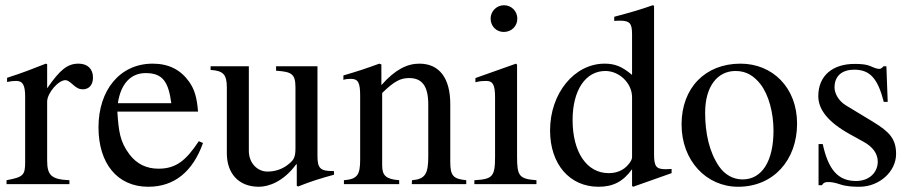

<svg xmlns="http://www.w3.org/2000/svg" viewBox="-20 -703 3482 733"><path d="M160 -458 155 -460C102 -439 66 -425 7 -406V-390C21 -393 30 -394 42 -394C67 -394 76 -378 76 -334V-84C76 -34 69 -27 5 -15V0H245V-15C177 -18 160 -33 160 -90V-315C160 -347 202 -397 230 -397C236 -397 245 -392 256 -382C272 -367 283 -362 296 -362C320 -362 335 -379 335 -407C335 -440 314 -460 280 -460C238 -460 210 -438 160 -366Z M430 -309C441 -384 480 -424 536 -424C602 -424 623 -390 634 -309ZM739 -164C690 -90 652 -59 585 -59C539 -59 502 -77 474 -114C438 -162 433 -201 428 -277H736C732 -331 722 -363 702 -391C670 -436 625 -460 563 -460C437 -460 356 -358 356 -217C356 -79 428 10 546 10C646 10 716 -48 755 -157Z M1255 -50H1249C1203 -50 1192 -61 1192 -107V-450H1034V-433C1094 -429 1108 -421 1108 -368V-137C1108 -102 1101 -93 1085 -79C1060 -57 1030 -48 1001 -48C962 -48 930 -81 930 -127V-450H784V-436C832 -433 846 -419 846 -369V-118C846 -41 891 10 968 10C1005 10 1062 -9 1111 -76H1113V6L1118 9C1168 -11 1204 -22 1255 -36Z M1760 0V-15C1711 -20 1699 -31 1699 -85V-306C1699 -405 1657 -460 1581 -460C1535 -460 1489 -438 1437 -379H1436V-457L1428 -460C1379 -442 1346 -431 1291 -415V-398C1298 -401 1309 -402 1320 -402C1348 -402 1355 -386 1355 -337V-94C1355 -35 1344 -19 1293 -15V0H1504V-15C1453 -19 1439 -33 1439 -72V-348C1485 -393 1509 -405 1542 -405C1591 -405 1615 -375 1615 -304V-105C1615 -39 1603 -19 1553 -15L1552 0Z M2028 0V-15C1962 -20 1954 -31 1954 -105V-456L1950 -460L1795 -405V-389C1813 -394 1828 -394 1837 -394C1862 -394 1870 -378 1870 -331V-104C1870 -28 1860 -19 1791 -15V0ZM1955 -632C1955 -660 1933 -683 1904 -683C1876 -683 1853 -660 1853 -632C1853 -603 1875 -581 1903 -581C1933 -581 1955 -603 1955 -632Z M2393 -102C2393 -95 2387 -84 2378 -74C2360 -53 2335 -42 2304 -42C2220 -42 2166 -122 2166 -245C2166 -358 2215 -432 2291 -432C2345 -432 2393 -385 2393 -332ZM2544 -42V-58C2527 -57 2526 -57 2521 -57C2485 -57 2477 -68 2477 -114V-681L2472 -683C2424 -666 2389 -656 2325 -639V-623C2333 -624 2339 -624 2347 -624C2384 -624 2393 -614 2393 -573V-417C2355 -449 2328 -460 2288 -460C2173 -460 2080 -347 2080 -205C2080 -77 2154 10 2265 10C2321 10 2359 -10 2393 -57V7L2397 10Z M2933 -204C2933 -88 2889 -18 2815 -18C2779 -18 2747 -36 2725 -68C2688 -122 2672 -194 2672 -273C2672 -373 2719 -432 2788 -432C2831 -432 2859 -412 2883 -382C2915 -341 2933 -272 2933 -204ZM3023 -231C3023 -369 2929 -460 2807 -460C2672 -460 2582 -367 2582 -228C2582 -89 2677 10 2798 10C2933 10 3023 -92 3023 -231Z M3209 -301C3181 -318 3166 -347 3166 -369C3166 -416 3198 -437 3241 -437C3301 -437 3331 -404 3354 -314H3369L3364 -450H3353C3345 -441 3341 -440 3337 -440C3330 -440 3320 -443 3309 -448C3288 -458 3266 -459 3242 -459C3160 -459 3104 -415 3104 -336C3104 -285 3141 -237 3224 -191L3278 -161C3311 -143 3331 -117 3331 -86C3331 -45 3299 -12 3248 -12C3179 -12 3142 -56 3121 -153H3105V4H3118C3124 -6 3130 -8 3142 -8C3153 -8 3164 -7 3188 1C3211 9 3240 10 3261 10C3337 10 3401 -48 3401 -115C3401 -172 3377 -199 3313 -238Z"/></svg>

Font: XITS
Style: Regular
Weight: 400
Designer: MicroPress Inc., with final additions and corrections provided by Coen Hoffman, Elsevier (retired)
Version: Version 1.302